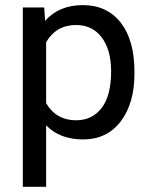

<svg xmlns="http://www.w3.org/2000/svg" viewBox="-20 -531 588 744"><path d="M374 -112.8Q410.6 -160.6 410.6 -254.9Q410.6 -337.9 374 -386.2Q337.9 -434.1 274.9 -434.1Q197.3 -434.1 158.7 -367.2V-131.3Q197.3 -64.9 275.9 -64.9Q337.9 -65.4 374 -112.8ZM501 -253.4V-245.6Q501 -131.3 448.2 -61Q394.5 9.3 302.2 9.3Q211.9 9.3 158.7 -45.4V190.9V192.9H156.2H70.3H68.4V190.9V-500V-502H70.3H148.9H150.9L151.4 -500L154.8 -450.2Q208.5 -511.2 301.3 -511.2Q394.5 -511.2 448.2 -442.9Q501 -374.5 501 -253.4Z"/></svg>

Font: MAUL
Style: Regular
Weight: 400
Designer: MAUL
Version: Version 1.0; 2020; ttfautohint (v1.8.3)